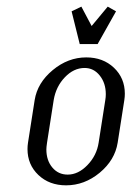

<svg xmlns="http://www.w3.org/2000/svg" viewBox="-20 -556 396 576"><path d="M62.5 -108.9Q62.5 -118.2 64 -127.9L84 -255.9Q92.3 -307.6 138.2 -345.7Q184.1 -383.8 238.8 -383.8Q289.1 -383.8 321.8 -352.8Q354.5 -321.8 354.5 -274.9Q354.5 -265.6 353 -255.9L333 -127.9Q324.7 -75.7 279.1 -37.8Q233.4 0 178.2 0Q127.9 0 95.2 -31Q62.5 -62 62.5 -108.9ZM119.1 -107.9Q119.1 -74.7 137 -53.5Q154.8 -32.2 183.1 -32.2Q214.8 -32.2 242.4 -60.8Q270 -89.4 275.9 -127.9L295.9 -255.9Q297.4 -264.6 297.4 -273.4Q297.4 -306.6 279.3 -329.3Q261.2 -352.1 233.9 -352.1Q201.2 -352.1 174.6 -324.2Q147.9 -296.4 141.1 -255.9L121.1 -127.9Q119.1 -114.3 119.1 -107.9ZM194.8 -522 224.1 -536.1 254.9 -478 303.2 -536.1 328.1 -522 272.9 -423.8H219.2Z"/></svg>

Font: Gawaa
Style: Italic
Weight: 400
Designer: T. Christopher White
Version: Version 1.0